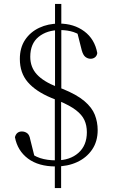

<svg xmlns="http://www.w3.org/2000/svg" viewBox="-20 -833 574 977"><path d="M264 14Q176 14 122.5 -26Q69 -66 56 -135Q60 -150 69 -157Q78 -164 91 -164Q106 -164 118 -155.5Q130 -147 134 -123L159 -23L112 -71Q149 -40 184.5 -28.5Q220 -17 266 -17Q336 -17 379 -55Q422 -93 422 -160Q422 -195 409.5 -222Q397 -249 366.5 -272.5Q336 -296 281 -319L241 -335Q162 -368 121.5 -415Q81 -462 81 -533Q81 -590 107.5 -630Q134 -670 179.5 -691.5Q225 -713 281 -713Q356 -713 409 -673.5Q462 -634 475 -563Q473 -549 463.5 -541.5Q454 -534 441 -534Q427 -534 415 -543Q403 -552 396 -577L371 -676L420 -630Q385 -660 354 -670Q323 -680 286 -680Q219 -680 176.5 -645.5Q134 -611 134 -544Q134 -491 167.5 -454.5Q201 -418 270 -391L298 -381Q370 -352 409 -319Q448 -286 462.5 -249Q477 -212 477 -171Q477 -113 448.5 -71.5Q420 -30 372 -8Q324 14 264 14ZM259 124V-354H291V124ZM260 -354V-813H292V-354Z"/></svg>

Font: Source Han Serif JP VF
Style: Regular
Weight: 250
Designer: Ryoko NISHIZUKA 西塚涼子 (kana & ideographs); Frank Grießhammer (Latin, Greek & Cyrillic); Wenlong ZHANG 张文龙 (bopomofo); San
Foundry: Adobe
Version: Version 2.001;hotconv 1.1.0;makeotfexe 2.6.0